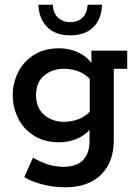

<svg xmlns="http://www.w3.org/2000/svg" viewBox="-20 -614 583 815"><path d="M256 181Q207 181 161 169Q115 157 83 138L120 55Q150 73 182.5 83.5Q215 94 249 94Q306 94 333 65Q360 36 360 -14V-70L375 -83Q354 -48 315 -29Q276 -10 232 -10Q167 -10 122.5 -39Q78 -68 56 -114Q34 -160 34 -210Q34 -260 56 -305.5Q78 -351 122.5 -380Q167 -409 232 -409Q276 -409 315 -390Q354 -371 375 -336L368 -331V-399H520V-322H463V-20Q463 44 438 89Q413 134 367 157.5Q321 181 256 181ZM251 -97Q283 -97 313 -108Q343 -119 366 -145L361 -109V-308L366 -274Q343 -300 313 -311Q283 -322 251 -322Q202 -322 167.5 -293.5Q133 -265 133 -210Q133 -156 167.5 -126.5Q202 -97 251 -97ZM278 -464Q214 -464 179.5 -500Q145 -536 143 -594H204Q206 -558 226.5 -539Q247 -520 278 -520Q310 -520 330 -539Q350 -558 352 -594H413Q412 -536 377.5 -500Q343 -464 278 -464Z"/></svg>

Font: Rokkitt SemiBold
Style: Regular
Weight: 600
Designer: Vernon Adams
Foundry: Vernon Adams
Version: Version 3.103